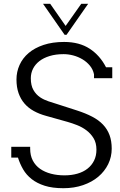

<svg xmlns="http://www.w3.org/2000/svg" viewBox="-20 -971 631 1007"><path d="M473.1 -561V-581.1Q467.8 -606.9 451.4 -626.7Q435.1 -646.5 412.6 -659.9Q390.1 -673.3 364.3 -680.2Q338.4 -687 313.5 -687Q272.5 -687 240.5 -677.2Q208.5 -667.5 186.5 -650.4Q164.6 -633.3 153.1 -610.4Q141.6 -587.4 141.6 -560.5Q141.6 -522.9 155.3 -499Q168.9 -475.1 190.9 -460.4Q210.9 -447.3 233.6 -439.9Q256.3 -432.6 279.3 -425.3L383.8 -391.6Q429.2 -377 463.4 -359.1Q497.6 -341.3 520.3 -317.4Q543 -293.5 554.4 -262.7Q565.9 -231.9 565.9 -191.4Q565.9 -147.9 547.4 -110.1Q528.8 -72.3 495.6 -44.2Q462.4 -16.1 415.5 0Q368.7 16.1 312.5 16.1Q254.9 16.1 214.4 3.2Q173.8 -9.8 146 -31.7Q118.2 -53.7 101.3 -82.8Q84.5 -111.8 74.2 -144.5H39.1V-201.2H138.2V-191.4Q138.2 -155.3 152.1 -128.9Q166 -102.5 190.4 -85.4Q214.8 -68.4 247.6 -59.8Q280.3 -51.3 317.9 -51.3Q355 -51.3 385.7 -60.1Q416.5 -68.8 438.7 -86.2Q460.9 -103.5 473.4 -128.7Q485.8 -153.8 485.8 -186Q485.8 -221.7 470.7 -246.3Q455.6 -271 432.9 -287.8Q410.2 -304.7 383.8 -314.9Q357.4 -325.2 335 -331.5L221.7 -363.3Q186 -373 157.2 -388.9Q128.4 -404.8 108.4 -428Q88.4 -451.2 77.4 -482.4Q66.4 -513.7 66.4 -554.2Q66.4 -594.2 82.5 -630.1Q98.6 -666 130.1 -692.9Q161.6 -719.7 208.5 -735.4Q255.4 -751 316.4 -751Q396 -751 450.2 -715.6Q504.4 -680.2 536.1 -618.2H568.8V-561ZM329.1 -788.6H318.8L205.6 -951.2H243.2L324.2 -835L406.2 -951.2H442.4Z"/></svg>

Font: Twentytwelve Slab Light
Style: TwentytwelveSlab
Weight: 300
Designer: Domenico Catapano
Version: Version 1.00 2012